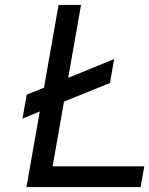

<svg xmlns="http://www.w3.org/2000/svg" viewBox="-20 -757 604 777"><path d="M87 0 141 -306 71 -277 88 -374 158 -402 217 -737H308L256 -442L442 -518L425 -421L239 -346L193 -84H564L549 0Z"/></svg>

Font: Tomorrow
Style: Italic
Weight: 400
Italic angle: -10°
Designer: Tony de Marco, Monica Rizzolli
Foundry: Just in Type
Version: Version 2.002